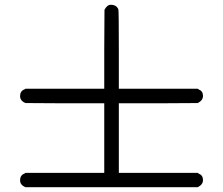

<svg xmlns="http://www.w3.org/2000/svg" viewBox="-20 -748 934 803"><path d="M87 35Q64 26 64 6Q64 -15 82 -22L87 -25H416V-316H251L87 -317Q64 -326 64 -346Q64 -367 82 -374L87 -377H416V-542L417 -707Q428 -728 443 -728Q467 -728 475 -709Q477 -704 477 -540V-377H807L811 -374Q829 -367 829 -347Q829 -328 807 -317L642 -316H477V-25H807L811 -22Q829 -15 829 5Q829 24 807 35Z"/></svg>

Font: KaTeX_Main
Style: Bold
Weight: 700
Version: Version 1.1; ttfautohint (v1.3)